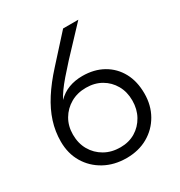

<svg xmlns="http://www.w3.org/2000/svg" viewBox="-170 -825 903 961"><g transform="rotate(-30 281.5 -344.5)"><path d="M285 16Q214 16 158.5 -14.5Q103 -45 71.5 -98Q40 -151 40 -220Q40 -278 57.5 -333Q75 -388 110.5 -443.5Q146 -499 199 -557L333 -705H421L278 -553Q245 -517 220.5 -488.5Q196 -460 180 -437.5Q164 -415 154 -395Q182 -424 218 -437.5Q254 -451 297 -451Q365 -451 416 -422Q467 -393 495 -341.5Q523 -290 523 -220Q523 -152 492.5 -98.5Q462 -45 408.5 -14.5Q355 16 285 16ZM285 -46Q334 -46 371.5 -68.5Q409 -91 431 -130.5Q453 -170 453 -220Q453 -270 431 -308.5Q409 -347 371 -369Q333 -391 283 -391Q233 -391 194 -368.5Q155 -346 132.5 -307.5Q110 -269 110 -220Q110 -169 132.5 -130Q155 -91 194.5 -68.5Q234 -46 285 -46Z"/></g></svg>

Font: TikTok Sans Light
Style: Regular
Weight: 300
Version: Version 4.000